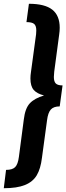

<svg xmlns="http://www.w3.org/2000/svg" viewBox="-54 -858 351 1016"><path d="M-22 41Q12 41 26.5 26Q41 11 46 -28L72 -226Q79 -285 104 -311.5Q129 -338 179 -353Q142 -362 124.5 -382Q107 -402 107 -443Q107 -459 110 -478L137 -677Q138 -685 138 -697Q138 -722 126.5 -731.5Q115 -741 86 -741L99 -838Q183 -838 222.5 -807Q262 -776 262 -711Q262 -694 259 -674L233 -479Q231 -457 231 -451Q231 -426 241.5 -416Q252 -406 277 -406L262 -295Q230 -295 215 -278.5Q200 -262 195 -222L168 -23Q161 35 140.5 69.5Q120 104 78 121Q36 138 -34 138Z"/></svg>

Font: Fira Sans Compressed SemiBold
Style: Italic
Weight: 600
Width: 1
Italic angle: -8°
Designer: bBox Type GmbH & Carrois Corporate GbR & Edenspiekermann AG
Foundry: bBox Type GmbH & Carrois Corporate GbR & Edenspiekermann AG
Version: Version 4.301